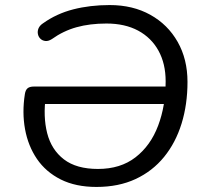

<svg xmlns="http://www.w3.org/2000/svg" viewBox="-20 -734 807 763"><path d="M363.3 8.9Q280.9 8.9 221.5 -20.8Q162.2 -50.6 126.9 -102.3Q91.7 -154 79.5 -220.6Q67.4 -287.2 78.8 -359.8Q81.2 -376.2 89.6 -383.2Q97.9 -390.1 115 -390.1H664.5L654.3 -320.6H135.6L162.2 -353Q150.7 -270.7 167.5 -204.7Q184.4 -138.8 234 -100.7Q283.6 -62.6 369.3 -62.6Q458.8 -62.6 518.5 -108.9Q578.3 -155.1 608.3 -234.4Q638.3 -313.6 638.3 -410.8Q638.3 -480.8 609.9 -532.4Q581.5 -584 529 -612.3Q476.4 -640.5 403.1 -640.5Q337 -640.5 284.2 -625.8Q231.5 -611.1 186 -578.6Q171.9 -569.7 160.2 -571.1Q148.5 -572.5 140.7 -580Q132.8 -587.5 130.6 -598.9Q128.4 -610.3 133.2 -621.6Q138.1 -632.8 150.7 -641.2Q204.3 -679.6 271.2 -696.8Q338 -713.9 415.8 -713.9Q507.9 -713.9 577.4 -675.2Q646.9 -636.5 686 -567.6Q725.1 -498.7 725.1 -408.5Q725.1 -319.1 701.6 -243Q678.1 -166.9 632.1 -110.4Q586.1 -53.9 518.8 -22.5Q451.4 8.9 363.3 8.9Z"/></svg>

Font: Nunito ExtraLight
Style: Italic
Weight: 200
Italic angle: -9°
Designer: Vernon Adams
Foundry: Vernon Adams
Version: Version 3.602